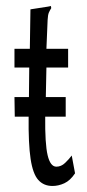

<svg xmlns="http://www.w3.org/2000/svg" viewBox="-20 -605 290 637"><path d="M154 12Q125 12 107 -8Q89 -28 81.5 -78Q74 -128 75 -218H29L28 -283H76L77 -381H28V-443H79L81 -574L139 -583L149 -585L150 -578Q145 -570 142 -563Q139 -556 138 -539L134 -443H206V-381H134L132 -283H198V-218H130Q129 -128 138 -90Q147 -52 167 -52Q183 -52 196 -64.5Q209 -77 218 -89L229 -30Q213 -6 193.5 3Q174 12 154 12Z"/></svg>

Font: Inconsolata UltraCondensed Medium
Style: Regular
Weight: 500
Width: 1
Monospace: yes
Designer: Raph Levien, Cyreal, Brenton Simpson
Foundry: Raph Levien, Cyreal, Google
Version: Version 3.001; ttfautohint (v1.8.2.53-6de2)